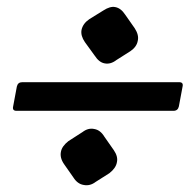

<svg xmlns="http://www.w3.org/2000/svg" viewBox="-20 -535 568 570"><path d="M287 -504Q307 -517 322 -514Q339 -511 352 -491L380 -451Q393 -431 389 -414Q386 -396 367 -383L326 -357Q308 -343 290 -347Q274 -350 261 -370L232 -410Q219 -429 222 -446Q226 -465 245 -478ZM30 -278Q33 -291 46 -291H512Q525 -291 522 -278L511 -219Q508 -206 495 -206H29Q16 -206 19 -219ZM225 -143Q242 -156 260 -152Q278 -149 290 -129L318 -89Q331 -70 327 -53Q324 -36 305 -21L264 5Q247 18 228 14Q210 11 198 -8L170 -48Q157 -67 161 -85Q164 -101 183 -116Z"/></svg>

Font: Young Serif Light
Style: Italic
Weight: 300
Italic angle: -10.979°
Designer: Bastien Sozeau
Foundry: NBR — Bastien Sozeau
Version: Version 5.001